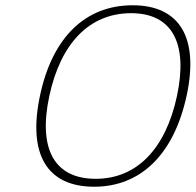

<svg xmlns="http://www.w3.org/2000/svg" viewBox="-20 -699 742 728"><path d="M337 9C158 9 84 -114 132 -338C179 -558 304 -679 483 -679C660 -679 735 -558 688 -338C640 -114 514 9 337 9ZM167 -335C124 -134 186 -21 343 -21C498 -21 608 -134 651 -335C694 -536 632 -649 477 -649C320 -649 210 -536 167 -335Z"/></svg>

Font: LT Wave Text Thin Italic
Style: Regular
Weight: 100
Designer: Daniel Lyons
Version: Version 2.5 (Glyphs App)